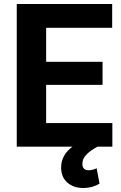

<svg xmlns="http://www.w3.org/2000/svg" viewBox="-20 -731 602 957"><path d="M491.2 -422.9H210V-592.3H539.1V-710.9H63.5V0H341.3C303.7 27.8 284.7 62.5 284.7 104C284.7 135.7 294.9 161.1 315.9 179.2C336.4 197.3 362.8 206.1 395.5 206.1C425.3 206.1 452.1 198.7 476.1 184.6L461.9 107.9C446.8 114.3 433.6 117.7 422.9 117.7C401.4 117.7 390.6 106.9 390.6 85.9C390.6 51.3 417.5 27.3 465.8 0H540V-117.7H210V-308.1H491.2Z"/></svg>

Font: Roboto
Style: Bold
Weight: 700
Designer: Google
Version: Version 2.137; 2017